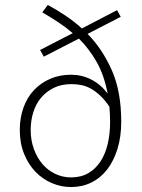

<svg xmlns="http://www.w3.org/2000/svg" viewBox="-20 -744 575 776"><path d="M267 12Q227 12 189.5 -4Q152 -20 123.5 -49.5Q95 -79 77.5 -122Q60 -165 60 -219Q60 -268 75 -309.5Q90 -351 117.5 -380Q145 -409 183 -425.5Q221 -442 267 -442Q310 -442 348 -423Q386 -404 415 -366Q401 -440 371 -493Q341 -546 299 -588L157 -515L142 -542L274 -610Q246 -634 215 -654.5Q184 -675 151 -694L173 -724Q210 -704 244.5 -681Q279 -658 311 -629L453 -703L468 -676L334 -607Q394 -546 432 -460Q470 -374 470 -252Q470 -192 455 -143Q440 -94 413.5 -59.5Q387 -25 349.5 -6.5Q312 12 267 12ZM267 -27Q308 -27 337.5 -44.5Q367 -62 386.5 -92Q406 -122 415.5 -163Q425 -204 425 -251Q425 -283 422 -313Q403 -341 383.5 -359Q364 -377 345 -387Q326 -397 307 -400.5Q288 -404 269 -404Q228 -404 197.5 -389Q167 -374 146 -349Q125 -324 114.5 -290Q104 -256 104 -219Q104 -177 117 -141.5Q130 -106 152 -80.5Q174 -55 204 -41Q234 -27 267 -27Z"/></svg>

Font: CV Source Sans Light
Style: Regular
Weight: 300
Designer: Paul D. Hunt
Foundry: Adobe Systems Incorporated
Version: Version 3.001